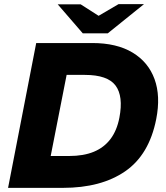

<svg xmlns="http://www.w3.org/2000/svg" viewBox="-20 -908 804 928"><path d="M19 0 155 -700H426Q544 -700 620.5 -654Q697 -608 727 -525.5Q757 -443 735 -332Q701 -160 585 -80Q469 0 284 0ZM225 -154H314Q384 -154 433.5 -174.5Q483 -195 514 -236Q545 -277 557 -339Q577 -443 538.5 -494.5Q500 -546 390 -546H302ZM380 -747 430 -816 553 -888H676L501 -747ZM380 -747 259 -887H370L481 -816L501 -747Z"/></svg>

Font: REM
Style: Bold Italic
Weight: 700
Italic angle: -11°
Designer: Octavio Pardo
Foundry: Ashler Design
Version: Version 1.005;gftools[0.9.28]